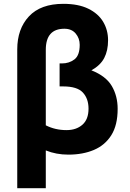

<svg xmlns="http://www.w3.org/2000/svg" viewBox="-20 -796 677 1002"><path d="M70 186V-538Q70 -645 131 -710.5Q192 -776 311 -776Q389 -776 441 -750.5Q493 -725 518.5 -682Q544 -639 544 -586Q544 -532 524 -493.5Q504 -455 457 -429Q533 -399 563.5 -347Q594 -295 594 -228Q594 -143 561 -90.5Q528 -38 470 -13.5Q412 11 337 11Q273 11 219 -11V186ZM327 -117Q378 -117 410 -145Q442 -173 442 -229Q442 -281 412.5 -313Q383 -345 310 -345H291V-465H303Q341 -465 368.5 -486Q396 -507 396 -562Q396 -596 375 -621Q354 -646 316 -646Q219 -646 219 -536V-142Q268 -117 327 -117Z"/></svg>

Font: Ubuntu Sans ExtraBold
Style: Regular
Weight: 800
Designer: Dalton Maag Ltd
Foundry: Dalton Maag Ltd
Version: Version 1.006; ttfautohint (v1.8.4.7-5d5b)